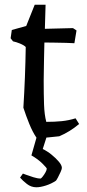

<svg xmlns="http://www.w3.org/2000/svg" viewBox="-20 -572 370 813"><path d="M135 12Q118 -13 104 -47.5Q90 -82 79 -116Q83 -181 85.5 -245Q88 -309 89 -373Q81 -381 65 -387.5Q49 -394 35 -397L25 -410L30 -445L91 -462L127 -552H173L170 -450L289 -453L304 -443L295 -389Q285 -390 260.5 -390.5Q236 -391 210 -391.5Q184 -392 168 -392Q167 -360 166.5 -326Q166 -292 165.5 -266Q165 -240 165 -231Q165 -173 166.5 -129.5Q168 -86 176 -56Q212 -56 241.5 -59Q271 -62 300 -71L315 -47Q276 -14 231 5Q207 8 183 10Q159 12 135 12ZM134 221Q112 221 94 207Q76 193 65 180L77 163Q77 163 90.5 168Q104 173 121.5 178.5Q139 184 152 184Q154 184 160.5 176Q167 168 172.5 158Q178 148 178 142Q178 139 159.5 120.5Q141 102 113 86L135 9H177L161 59Q180 68 198.5 83Q217 98 229.5 113Q242 128 242 139Q242 144 236.5 156.5Q231 169 225 180Q219 191 217 193Q198 206 174.5 213.5Q151 221 134 221Z"/></svg>

Font: Labrada
Style: Regular
Weight: 400
Designer: Mercedes Jáuregui
Foundry: Omnibus-Type Team
Version: Version 1.000; ttfautohint (v1.8.4.7-5d5b)